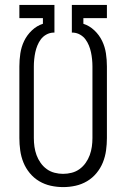

<svg xmlns="http://www.w3.org/2000/svg" viewBox="-20 -755 515 783"><path d="M238 8Q212 8 187 2.5Q162 -3 140 -16Q118 -29 101.5 -49Q85 -69 75.5 -92.5Q66 -116 62.5 -141.5Q59 -167 59 -192V-484Q59 -511 63 -537.5Q67 -564 78.5 -588Q90 -612 110 -631Q130 -650 155 -658V-681H59V-735H202V-622H196Q181 -621 168 -613.5Q155 -606 146.5 -594.5Q138 -583 132.5 -569.5Q127 -556 124 -542Q121 -528 119.5 -513Q118 -498 118 -484V-192Q118 -174 120.5 -156.5Q123 -139 129 -122.5Q135 -106 145.5 -91Q156 -76 170.5 -65.5Q185 -55 202.5 -50.5Q220 -46 237 -46Q255 -46 272.5 -50.5Q290 -55 304.5 -65.5Q319 -76 329.5 -91Q340 -106 346 -122.5Q352 -139 354.5 -156.5Q357 -174 357 -192V-484Q357 -498 355.5 -513Q354 -528 351 -542Q348 -556 342.5 -569.5Q337 -583 328.5 -594.5Q320 -606 307 -613.5Q294 -621 279 -622H273V-735H416V-681H320V-658Q345 -650 365 -631Q385 -612 396.5 -588Q408 -564 412 -537.5Q416 -511 416 -484V-192Q416 -167 412.5 -141.5Q409 -116 399.5 -92.5Q390 -69 373.5 -49Q357 -29 335 -16Q313 -3 288 2.5Q263 8 238 8Z"/></svg>

Font: Iosevka QP Light
Style: Regular
Weight: 300
Designer: Belleve Invis
Foundry: Belleve Invis
Version: Version 20.0.0; ttfautohint (v1.8.4)